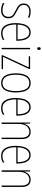

<svg xmlns="http://www.w3.org/2000/svg" viewBox="1370 -2134 773 3554"><g transform="rotate(90 1757.0 -356.5)"><path d="M318 -126Q318 -64 280.5 -27Q243 10 167 10Q125 10 91.5 0Q58 -10 37 -22V-53Q64 -36 97.5 -26Q131 -16 167 -16Q231 -16 261 -45.5Q291 -75 291 -128Q291 -164 276.5 -186Q262 -208 236.5 -224Q211 -240 177 -256Q140 -275 109.5 -294Q79 -313 61.5 -339.5Q44 -366 44 -408Q44 -463 82 -500Q120 -537 194 -537Q228 -537 258.5 -529.5Q289 -522 312 -509L300 -486Q280 -498 251 -505Q222 -512 193 -512Q137 -512 103.5 -485.5Q70 -459 70 -407Q70 -374 84 -353Q98 -332 123.5 -316Q149 -300 183 -282Q220 -263 250.5 -245Q281 -227 299.5 -199.5Q318 -172 318 -126Z M579 -537Q636 -537 670 -503.5Q704 -470 719 -415.5Q734 -361 734 -298V-271H433Q432 -147 473 -81Q514 -15 595 -15Q627 -15 655.5 -23.5Q684 -32 716 -51V-22Q690 -7 660.5 1.5Q631 10 595 10Q497 10 452 -64Q407 -138 407 -263Q407 -343 425.5 -405Q444 -467 482 -502Q520 -537 579 -537ZM579 -512Q517 -512 478.5 -458Q440 -404 434 -295H709Q709 -356 695.5 -405Q682 -454 653 -483Q624 -512 579 -512Z M879 -723Q894 -723 899 -713Q904 -703 904 -691Q904 -676 898 -666.5Q892 -657 878 -657Q864 -657 858.5 -667Q853 -677 853 -690Q853 -702 858.5 -712.5Q864 -723 879 -723ZM891 -527V0H865V-527Z M1258 0H1003V-22L1227 -502H1021V-527H1257V-507L1032 -25H1258Z M1691 -264Q1691 -131 1647.5 -60.5Q1604 10 1516 10Q1427 10 1382 -61Q1337 -132 1337 -265Q1337 -397 1382 -467Q1427 -537 1516 -537Q1579 -537 1618 -503Q1657 -469 1674 -407.5Q1691 -346 1691 -264ZM1363 -265Q1363 -146 1400 -80.5Q1437 -15 1515 -15Q1593 -15 1629 -78.5Q1665 -142 1665 -265Q1665 -339 1650.5 -394.5Q1636 -450 1603.5 -481Q1571 -512 1516 -512Q1438 -512 1400.5 -447.5Q1363 -383 1363 -265Z M1965 -537Q2022 -537 2056 -503.5Q2090 -470 2105 -415.5Q2120 -361 2120 -298V-271H1819Q1818 -147 1859 -81Q1900 -15 1981 -15Q2013 -15 2041.5 -23.5Q2070 -32 2102 -51V-22Q2076 -7 2046.5 1.5Q2017 10 1981 10Q1883 10 1838 -64Q1793 -138 1793 -263Q1793 -343 1811.5 -405Q1830 -467 1868 -502Q1906 -537 1965 -537ZM1965 -512Q1903 -512 1864.5 -458Q1826 -404 1820 -295H2095Q2095 -356 2081.5 -405Q2068 -454 2039 -483Q2010 -512 1965 -512Z M2420 -537Q2484 -537 2519 -496Q2554 -455 2554 -366V0H2528V-359Q2528 -441 2499 -477Q2470 -513 2420 -513Q2358 -513 2315.5 -462Q2273 -411 2273 -308V0H2247V-527H2267L2269 -416H2271Q2279 -445 2297 -473Q2315 -501 2345 -519Q2375 -537 2420 -537Z M2851 -537Q2908 -537 2942 -503.5Q2976 -470 2991 -415.5Q3006 -361 3006 -298V-271H2705Q2704 -147 2745 -81Q2786 -15 2867 -15Q2899 -15 2927.5 -23.5Q2956 -32 2988 -51V-22Q2962 -7 2932.5 1.5Q2903 10 2867 10Q2769 10 2724 -64Q2679 -138 2679 -263Q2679 -343 2697.5 -405Q2716 -467 2754 -502Q2792 -537 2851 -537ZM2851 -512Q2789 -512 2750.5 -458Q2712 -404 2706 -295H2981Q2981 -356 2967.5 -405Q2954 -454 2925 -483Q2896 -512 2851 -512Z M3306 -537Q3370 -537 3405 -496Q3440 -455 3440 -366V0H3414V-359Q3414 -441 3385 -477Q3356 -513 3306 -513Q3244 -513 3201.5 -462Q3159 -411 3159 -308V0H3133V-527H3153L3155 -416H3157Q3165 -445 3183 -473Q3201 -501 3231 -519Q3261 -537 3306 -537Z"/></g></svg>

Font: Noto Sans Gurmukhi UI Condensed Thin
Style: Regular
Weight: 100
Width: 3
Designer: Jelle Bosma - Monotype Design Team
Foundry: Monotype Imaging Inc.
Version: Version 2.004; ttfautohint (v1.8.4.7-5d5b)